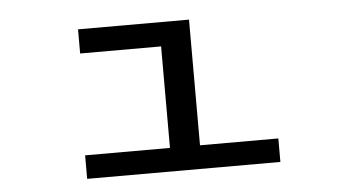

<svg xmlns="http://www.w3.org/2000/svg" viewBox="-40 -521 1079 586"><g transform="rotate(-5 500.0 -228.5)"><path d="M205 0V-72H465V-383H217V-457H557V-72H797V0Z"/></g></svg>

Font: Inconsolata UltraExpanded
Style: Regular
Weight: 400
Width: 9
Monospace: yes
Designer: Raph Levien, Cyreal, Brenton Simpson
Foundry: Raph Levien, Cyreal, Google
Version: Version 3.000; ttfautohint (v1.8.2.53-6de2)